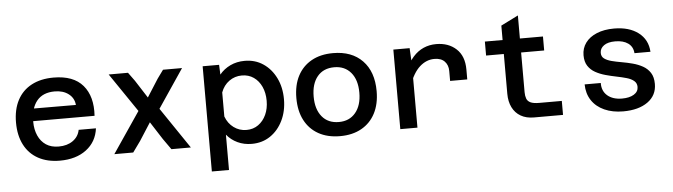

<svg xmlns="http://www.w3.org/2000/svg" viewBox="-52 -930 4654 1327"><g transform="rotate(-5 2275.0 -267.0)"><path d="M331 12Q244 12 181 -22.5Q118 -57 84.5 -122Q51 -187 51 -277Q51 -367 85 -431.5Q119 -496 183 -530Q247 -564 336 -564Q474 -564 539.5 -487Q605 -410 596 -276H146L147 -363L474 -362Q470 -410 432 -439Q394 -468 336 -468Q254 -468 212 -417Q170 -366 170 -272Q170 -218 189 -175.5Q208 -133 243.5 -109.5Q279 -86 331 -86Q390 -86 429.5 -114Q469 -142 478 -189H598Q586 -96 514.5 -42Q443 12 331 12Z M1047 -285 1240 0H1105L1052 -75L973 -198L894 -75L840 0H709L901 -283L718 -552H852L895 -493L974 -370L1053 -494L1095 -552H1227Z M1662 -564Q1735 -564 1790.5 -526.5Q1846 -489 1878 -424Q1910 -359 1910 -276Q1910 -194 1878 -128.5Q1846 -63 1790.5 -25.5Q1735 12 1662 12Q1608 12 1563.5 -9Q1519 -30 1489 -67V178H1370V-552H1484L1487 -484Q1517 -521 1562 -542.5Q1607 -564 1662 -564ZM1634 -87Q1681 -87 1716 -112Q1751 -137 1770.5 -179.5Q1790 -222 1790 -276Q1790 -331 1770.5 -373.5Q1751 -416 1716 -440.5Q1681 -465 1634 -465Q1585 -465 1546 -437Q1507 -409 1489 -360V-193Q1507 -144 1546 -115.5Q1585 -87 1634 -87Z M2275 12Q2188 12 2125.5 -23Q2063 -58 2029.5 -122.5Q1996 -187 1996 -276Q1996 -366 2029.5 -430Q2063 -494 2125.5 -529Q2188 -564 2275 -564Q2405 -564 2479 -487.5Q2553 -411 2553 -276Q2553 -187 2519.5 -122.5Q2486 -58 2423.5 -23Q2361 12 2275 12ZM2275 -86Q2348 -86 2390.5 -137Q2433 -188 2433 -276Q2433 -365 2390.5 -415.5Q2348 -466 2275 -466Q2200 -466 2158 -415.5Q2116 -365 2116 -276Q2116 -188 2158 -137Q2200 -86 2275 -86Z M3065 -302V-371Q3065 -412 3040.5 -437.5Q3016 -463 2970 -463Q2914 -463 2868 -422Q2822 -381 2791 -293L2776 -405Q2799 -457 2830.5 -492.5Q2862 -528 2902.5 -546Q2943 -564 2991 -564Q3076 -564 3130 -514Q3184 -464 3184 -371V-302ZM2693 0V-552H2806L2812 -435V0Z M3620 0Q3567 0 3529 -22Q3491 -44 3471 -84.5Q3451 -125 3451 -179V-652L3571 -712V-179Q3571 -154 3578 -135Q3585 -116 3605.5 -106.5Q3626 -97 3665 -97H3822V0ZM3328 -455V-552H3731V-455Z M4239 12Q4165 12 4108.5 -13.5Q4052 -39 4021 -86Q3990 -133 3989 -197H4101Q4100 -141 4137.5 -109Q4175 -77 4239 -77Q4290 -77 4321 -96Q4352 -115 4352 -148Q4352 -174 4333 -190Q4314 -206 4282.5 -215Q4251 -224 4213.5 -231.5Q4176 -239 4138 -249.5Q4100 -260 4068.5 -277.5Q4037 -295 4018 -324Q3999 -353 3999 -398Q3999 -447 4026.5 -484.5Q4054 -522 4105 -543Q4156 -564 4225 -564Q4329 -564 4393 -515.5Q4457 -467 4462 -382H4351Q4348 -427 4314.5 -451Q4281 -475 4225 -475Q4174 -475 4146.5 -455Q4119 -435 4119 -404Q4119 -378 4138.5 -364Q4158 -350 4189 -342Q4220 -334 4258 -327.5Q4296 -321 4333.5 -311Q4371 -301 4402.5 -283.5Q4434 -266 4453.5 -236Q4473 -206 4473 -158Q4473 -79 4409.5 -33.5Q4346 12 4239 12Z"/></g></svg>

Font: Azeret Mono Thin Medium
Style: Regular
Weight: 500
Version: Version 1.002